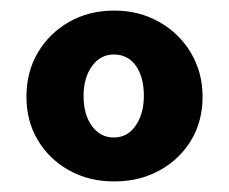

<svg xmlns="http://www.w3.org/2000/svg" viewBox="-20 -735 433 363"><path d="M196 -392Q148 -392 110.5 -413Q73 -434 51.5 -470Q30 -506 30 -552Q30 -599 51.5 -635.5Q73 -672 110.5 -693.5Q148 -715 196 -715Q243 -715 281 -693.5Q319 -672 341 -635Q363 -598 363 -552Q363 -506 341.5 -470Q320 -434 282 -413Q244 -392 196 -392ZM195 -475Q221 -475 236.5 -497.5Q252 -520 252 -554Q252 -589 237 -610.5Q222 -632 195 -632Q170 -632 154 -610Q138 -588 138 -554Q138 -518 154 -496.5Q170 -475 195 -475Z"/></svg>

Font: Readex Pro bold
Style: Bold
Weight: 700
Designer: Bonnie Shaver-Troup, Thomas Jockin
Foundry: Lexend
Version: Version 1.200; ttfautohint (v1.8.3)